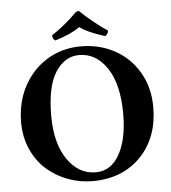

<svg xmlns="http://www.w3.org/2000/svg" viewBox="-57 -886 844 948"><g transform="rotate(-5 365.0 -412.0)"><path d="M351.1 -616.2Q279.3 -616.2 233.6 -545.2Q188 -474.1 188 -329.1Q188 -191.9 243.4 -112.1Q298.8 -32.2 383.8 -32.2Q458.5 -32.2 500.7 -107.2Q543 -182.1 543 -308.1Q543 -455.1 489 -535.6Q435.1 -616.2 351.1 -616.2ZM693.8 -329.1Q693.8 -181.6 607.9 -88.9Q516.1 9.8 363.8 9.8Q299.8 9.8 241 -12.5Q182.1 -34.7 136.7 -75Q91.3 -115.2 64.2 -176Q37.1 -236.8 37.1 -309.1Q37.1 -448.7 118.2 -545.9Q162.6 -599.1 225.6 -628.7Q288.6 -658.2 362.8 -658.2Q454.6 -658.2 529.5 -617.9Q604.5 -577.6 649.2 -502Q693.8 -426.3 693.8 -329.1ZM503.9 -724.1Q503.9 -716.8 499.3 -709.2Q494.6 -701.7 487.8 -698.2Q399.9 -725.6 363.8 -753.9Q321.3 -722.7 241.2 -698.2Q227.1 -705.1 227.1 -725.1Q290.5 -765.6 354 -829.1L368.2 -834Q395.5 -806.6 434.3 -775.4Q473.1 -744.1 503.9 -724.1Z"/></g></svg>

Font: Linux Libertine G
Style: Bold
Weight: 700
Designer: Philipp H. Poll
Foundry: Philipp H. Poll
Version: Version 5.0.3